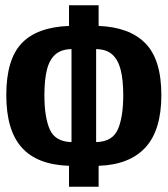

<svg xmlns="http://www.w3.org/2000/svg" viewBox="-20 -713 640 733"><path d="M356.5 -693V-614Q474.5 -609.5 535.2 -547.5Q596 -485.5 596 -350Q596 -216 535.2 -150Q474.5 -84 356.5 -80V0H243.5V-80Q121.5 -84 62.8 -150Q4 -216 4 -350Q4 -485.5 62.5 -547.5Q121 -609.5 243.5 -614V-693ZM253 -525.5Q214 -525 191.2 -505Q168.5 -485 159 -446.2Q149.5 -407.5 149.5 -350Q149.5 -265 170.2 -218.5Q191 -172 253 -170.5ZM347 -525.5V-170.5Q409 -172 429.8 -218.8Q450.5 -265.5 450.5 -350Q450.5 -407.5 440.8 -446.2Q431 -485 408.5 -505Q386 -525 347 -525.5Z"/></svg>

Font: Fira Code Light
Style: Bold
Weight: 700
Monospace: yes
Version: Version 5.002